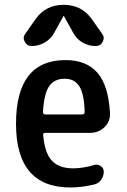

<svg xmlns="http://www.w3.org/2000/svg" viewBox="-20 -785 540 814"><path d="M254.9 -451.2Q210.9 -451.2 189 -420.4Q167 -389.6 162.1 -310.5Q162.1 -299.8 172.9 -299.8H328.1Q338.9 -299.8 338.9 -310.5Q336.9 -386.7 316.4 -418.9Q295.9 -451.2 254.9 -451.2ZM278.3 9.8Q47.9 9.8 47.9 -260.3Q47.9 -530.3 257.8 -530.3Q345.7 -530.3 392.6 -477.1Q439.5 -423.8 446.3 -306.6Q448.2 -270.5 423.3 -246.1Q398.4 -221.7 361.3 -221.7H172.9Q161.1 -221.7 163.1 -211.9Q169.9 -134.8 200.7 -103Q231.4 -71.3 290 -71.3Q332 -71.3 380.9 -85.9Q394.5 -89.8 407.2 -81.1Q419.9 -72.3 419.9 -56.6Q419.9 -38.1 408.7 -22.5Q397.5 -6.8 378.9 -2.9Q327.1 9.8 278.3 9.8ZM369.1 -704.1 413.1 -641.6Q424.8 -626 415.5 -607.9Q406.2 -589.8 385.7 -589.8Q355.5 -589.8 329.6 -605Q303.7 -620.1 290 -646.5L251 -716.8Q251 -717.8 250 -717.8Q249 -717.8 249 -716.8L210 -646.5Q196.3 -620.1 169.9 -605Q143.6 -589.8 114.3 -589.8Q94.7 -589.8 85 -607.9Q75.2 -626 86.9 -641.6L130.9 -704.1Q173.8 -764.6 250 -764.6Q326.2 -764.6 369.1 -704.1Z"/></svg>

Font: Rounded-X Mgen+ 1mn medium
Style: Regular
Weight: 500
Designer: [Source Han Sans]
Ryoko NISHIZUKA  (kana & ideographs); Paul D. Hunt (Latin, Greek & Cyrillic); Wenlong ZHANG  (bopomofo
Version: Version 1.059.20150602